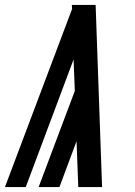

<svg xmlns="http://www.w3.org/2000/svg" viewBox="-23 -755 543 775"><path d="M81 0H-3L268 -719L267 -735H363L389 0H293L286 -185L217 0H133L279 -388L274 -515Z"/></svg>

Font: Iosevka
Style: Bold Italic
Weight: 700
Italic angle: -9°
Monospace: yes
Designer: Belleve Invis
Foundry: Belleve Invis
Version: Version 32.5.0; ttfautohint (v1.8.4)